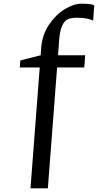

<svg xmlns="http://www.w3.org/2000/svg" viewBox="-20 -845 559 1039"><path d="M87 -480 90 -518 200 -546 203 -587Q208 -655 244 -709.5Q280 -764 329 -794.5Q378 -825 421 -825Q476 -825 490 -816L484 -733Q476 -739 452 -744Q428 -749 396 -749Q366 -749 347.5 -741Q329 -733 316.5 -706.5Q304 -680 300 -627L294 -546H441L436 -480H289L239 174H145L195 -480Z"/></svg>

Font: Martel DemiBold
Style: Regular
Weight: 600
Designer: Dan Reynolds
Foundry: Dan Reynolds
Version: Version 1.001; ttfautohint (v1.1) -l 5 -r 5 -G 72 -x 0 -D la